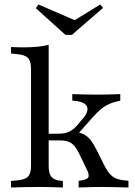

<svg xmlns="http://www.w3.org/2000/svg" viewBox="-20 -832 597 852"><path d="M157.3 -2.4Q119.4 -2.4 89.9 -1.6Q60.5 -0.8 29 0V-29L56.5 -31.5Q91.1 -34.7 104.4 -48.4Q117.7 -62.1 117.7 -96V-206.5H196V-96Q196 -62.1 207.7 -47.6Q219.4 -33.1 250 -29.8L258.9 -29V0Q233.9 -0.8 210.1 -1.6Q186.3 -2.4 157.3 -2.4ZM117.7 -206.5V-525Q117.7 -560.5 104.4 -574.6Q91.1 -588.7 55.6 -591.9L29 -594.4V-623.4Q45.2 -622.6 58.1 -622.2Q71 -621.8 84.7 -621.8Q117.7 -621.8 146 -624.6Q174.2 -627.4 196 -633.1V-623.4V-206.5ZM329 0V-29.8Q362.9 -33.1 370.6 -43.5Q378.2 -54 366.1 -78.2L330.6 -151.6Q314.5 -184.7 296.4 -196.8Q278.2 -208.9 246.8 -208.9H183.1V-238.7H237.9Q266.1 -238.7 284.3 -246.4Q302.4 -254 321.8 -275L342.7 -300Q359.7 -317.7 365.3 -333.1Q371 -348.4 365.7 -359.7Q360.5 -371 344.4 -377.4Q328.2 -383.9 300.8 -385.5V-414.5Q321 -413.7 348.8 -412.9Q376.6 -412.1 408.9 -412.1Q431.5 -412.1 450 -412.5Q468.5 -412.9 484.3 -413.3Q500 -413.7 513.7 -414.5V-385.5Q485.5 -379.8 464.9 -370.6Q444.4 -361.3 427.8 -347.6Q411.3 -333.9 391.9 -312.1L316.9 -227.4V-246Q339.5 -242.7 354.8 -234.3Q370.2 -225.8 383.5 -208.5Q396.8 -191.1 411.3 -161.3L442.7 -98.4Q456.5 -71.8 469.8 -57.7Q483.1 -43.5 502 -37.5Q521 -31.5 550 -29.8V0Q520.2 -0.8 500 -1.2Q479.8 -1.6 465.3 -2Q450.8 -2.4 437.1 -2.4Q413.7 -2.4 391.5 -2Q369.4 -1.6 329 0ZM425 -812.1 437.1 -796.8 299.2 -677.4H270.2L138.7 -796L150.8 -812.1L338.7 -730.6L285.5 -726.6Z"/></svg>

Font: Playfair 5pt SemiExpanded Light
Style: Regular
Weight: 400
Version: Version 2.203